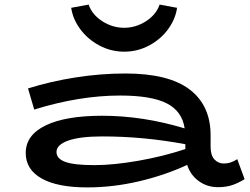

<svg xmlns="http://www.w3.org/2000/svg" viewBox="-20 -803 1087 836"><path d="M1045 -23Q1020 -7 992.5 2.5Q965 12 929 12Q882 12 845.5 -14.5Q809 -41 795 -85Q698 -40 585 -13.5Q472 13 360 13Q230 13 161 -26Q92 -65 92 -137Q92 -215 179 -257Q266 -299 425 -299Q602 -299 784 -244Q773 -319 706 -353Q639 -387 503 -387Q326 -387 129 -326L102 -418Q201 -449 310 -466Q419 -483 526 -483Q714 -483 805.5 -413.5Q897 -344 897 -214V-164Q897 -127 913.5 -109Q930 -91 955 -91Q985 -91 1013 -110ZM391 -84Q474 -84 582.5 -103Q691 -122 787 -154V-175Q606 -209 425 -209Q329 -209 277.5 -191Q226 -173 226 -141Q226 -112 264.5 -98Q303 -84 391 -84ZM290 -769 366 -783Q381 -739 425.5 -710.5Q470 -682 521 -682Q571 -682 615.5 -710.5Q660 -739 675 -783L751 -769Q744 -720 712 -676Q680 -632 629.5 -605Q579 -578 521 -578Q463 -578 412.5 -605Q362 -632 329.5 -676Q297 -720 290 -769Z"/></svg>

Font: BioRhyme Expanded
Style: Bold
Weight: 700
Width: 7
Designer: Aoife Mooney
Foundry: Aoife Mooney Type
Version: Version 1.000